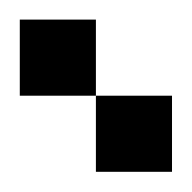

<svg xmlns="http://www.w3.org/2000/svg" viewBox="-20 -789 194 194"><path d="M76.9 -692.3H0V-769.2H76.9ZM76.9 -615.4V-692.3H153.8V-615.4Z"/></svg>

Font: Jacquarda Bastarda 9 Charted
Style: Regular
Weight: 400
Designer: Sarah Cadigan-Fried
Version: Version 1.000; ttfautohint (v1.8.4.7-5d5b)